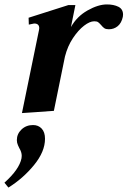

<svg xmlns="http://www.w3.org/2000/svg" viewBox="-44 -500 575 866"><path d="M511 -434Q511 -428 510 -424Q504 -396 487 -382Q470 -368 447 -368Q434 -368 427 -372.5Q420 -377 412 -387Q404 -396 398.5 -400Q393 -404 381 -404Q361 -404 335 -384Q309 -364 285 -328Q261 -292 249 -245L199 0L55 10L132 -365Q133 -368 133 -373Q133 -394 110 -394Q108 -394 86 -389L85 -420L264 -477H296L276 -378Q303 -426 351 -453Q399 -480 438 -480Q469 -480 490 -469.5Q511 -459 511 -434ZM159 126Q159 184 109.5 244.5Q60 305 -6 346L-24 324Q43 264 53 214Q54 210 54 203Q54 186 43 168Q42 166 37 155Q32 144 32 132Q32 104 53 84Q74 64 105 64Q129 64 144 80Q159 96 159 126Z"/></svg>

Font: Taviraj SemiBold
Style: Italic
Weight: 600
Italic angle: -12°
Designer: Katatrad Team
Foundry: CadsonDemak
Version: Version 1.001